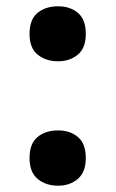

<svg xmlns="http://www.w3.org/2000/svg" viewBox="-20 -578 368 611"><path d="M165 -383Q126 -383 100 -404Q74 -425 74 -470Q74 -516 99.5 -537Q125 -558 165 -558Q203 -558 228 -537Q253 -516 253 -470Q253 -425 227.5 -404Q202 -383 165 -383ZM165 13Q126 13 100 -8.5Q74 -30 74 -75Q74 -121 99.5 -142Q125 -163 165 -163Q203 -163 228 -142Q253 -121 253 -75Q253 -30 227.5 -8.5Q202 13 165 13Z"/></svg>

Font: Noto Sans Devanagari SemiCondensed ExtraBold
Style: Regular
Weight: 800
Width: 4
Designer: Jelle Bosma - Monotype Design Team
Foundry: Monotype Imaging Inc.
Version: Version 2.004; ttfautohint (v1.8.4.7-5d5b)